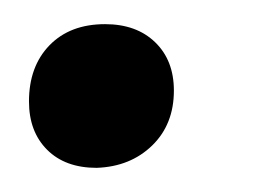

<svg xmlns="http://www.w3.org/2000/svg" viewBox="-20 -123 210 159"><path d="M4 -39Q4 -68 21 -85.5Q38 -103 67 -103Q93 -103 108.5 -88Q124 -73 124 -48Q124 -20 106 -2.5Q88 15 60 16Q34 16 19 1Q4 -14 4 -39Z"/></svg>

Font: Neutral Grotesk
Style: Italic
Weight: 400
Italic angle: -8°
Designer: Nawras Khrais
Foundry: Nawras Khrais
Version: Version 1.000